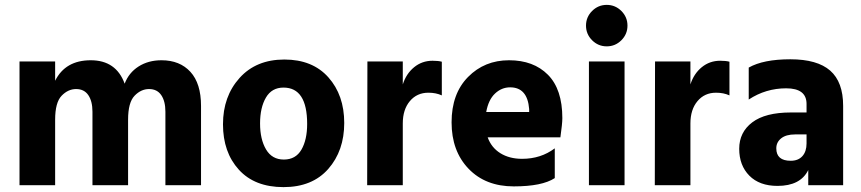

<svg xmlns="http://www.w3.org/2000/svg" viewBox="-20 -759 3531 787"><path d="M804 0H658V-301Q658 -344 641 -369Q624 -394 591 -394Q558 -394 531.5 -366.5Q505 -339 505 -268V0H359V-301Q359 -344 342 -369Q325 -394 292 -394Q259 -394 232.5 -366.5Q206 -339 206 -268V0H60V-507H206V-428Q248 -512 352 -512Q456 -512 491 -416Q508 -461 548 -486.5Q588 -512 642 -512Q717 -512 760.5 -464.5Q804 -417 804 -325Z M1239 -251Q1239 -400 1142 -400Q1094 -400 1070 -359Q1046 -318 1046 -253Q1046 -188 1070.5 -146.5Q1095 -105 1143.5 -105Q1192 -105 1215.5 -145.5Q1239 -186 1239 -251ZM1145.5 -515Q1261 -515 1326 -442Q1391 -369 1391 -255Q1391 -141 1325.5 -66.5Q1260 8 1142 8Q1024 8 959 -63.5Q894 -135 894 -249.5Q894 -364 962 -439.5Q1030 -515 1145.5 -515Z M1631 0H1485L1486 -507H1631V-413Q1645 -457 1677.5 -483.5Q1710 -510 1753 -510Q1777 -510 1791 -506V-368Q1767 -379 1736 -379Q1689 -379 1660 -344.5Q1631 -310 1631 -253Z M2071 -401Q2036 -401 2009 -375.5Q1982 -350 1973 -300H2149V-312Q2142 -401 2071 -401ZM2254 -29Q2202 5 2086 5Q1970 5 1900.5 -67.5Q1831 -140 1831 -257.5Q1831 -375 1898.5 -443.5Q1966 -512 2066.5 -512Q2167 -512 2226 -452.5Q2285 -393 2285 -275Q2285 -252 2277 -196H1979Q1994 -154 2031 -131Q2068 -108 2120 -108Q2197 -108 2254 -151Z M2527 -714Q2552 -689 2552 -654Q2552 -619 2527 -594Q2502 -569 2467 -569Q2432 -569 2407 -594Q2382 -619 2382 -654Q2382 -689 2407 -714Q2432 -739 2467 -739Q2502 -739 2527 -714ZM2540 0H2394V-507H2540Z M2810 0H2664L2665 -507H2810V-413Q2824 -457 2856.5 -483.5Q2889 -510 2932 -510Q2956 -510 2970 -506V-368Q2946 -379 2915 -379Q2868 -379 2839 -344.5Q2810 -310 2810 -253Z M3167 3Q3093 3 3051.5 -39Q3010 -81 3010 -149Q3010 -217 3063.5 -257.5Q3117 -298 3222 -298H3286V-333Q3286 -397 3202.5 -397Q3119 -397 3049 -351V-482Q3109 -516 3219.5 -516Q3330 -516 3383 -469.5Q3436 -423 3436 -325V0H3293V-62Q3261 3 3167 3ZM3221 -100Q3252 -100 3269 -119Q3286 -138 3286 -171V-208H3239Q3202 -208 3182 -192Q3162 -176 3162 -151Q3162 -100 3221 -100Z"/></svg>

Font: Hind Jalandhar
Style: Bold
Weight: 700
Designer: Namrata Goyal
Foundry: Indian Type Foundry
Version: Version 0.702;PS 1.0;hotconv 1.0.81;makeotf.lib2.5.63406